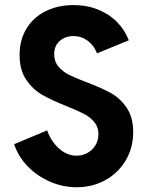

<svg xmlns="http://www.w3.org/2000/svg" viewBox="-20 -748 602 775"><path d="M37.1 -166 170.4 -221.7Q185.1 -178.7 217.5 -149.2Q250 -119.6 289.1 -119.6Q313.5 -119.6 333.7 -131.1Q354 -142.6 365.7 -162.4Q377.4 -182.1 377.4 -206.5Q377.4 -235.4 360.6 -255.4Q343.8 -275.4 318.4 -288.6Q293 -301.8 248 -319.8Q188 -343.8 150.4 -365.2Q112.8 -386.7 85.9 -426Q59.1 -465.3 59.1 -525.9Q59.1 -586.4 86.7 -632.1Q114.3 -677.7 163.8 -702.6Q213.4 -727.5 276.9 -727.5Q331.1 -727.5 376.2 -709.2Q421.4 -690.9 452.6 -658.9Q483.9 -627 500 -585.4L371.6 -532.7Q359.4 -564.9 333.7 -583.7Q308.1 -602.5 276.4 -602.5Q243.7 -602.5 221.2 -582.8Q198.7 -563 198.7 -528.8Q198.7 -499.5 215.8 -479.2Q232.9 -459 258.8 -446Q284.7 -433.1 329.6 -416Q389.2 -393.6 426.8 -372.8Q464.4 -352.1 491 -313.5Q517.6 -274.9 517.6 -214.4Q517.6 -151.4 487.5 -100.6Q457.5 -49.8 405.3 -21Q353 7.8 289.6 7.8Q233.4 7.8 181.4 -14.9Q129.4 -37.6 91.3 -77.1Q53.2 -116.7 37.1 -166Z"/></svg>

Font: Reddit Mono
Style: Bold
Weight: 700
Designer: Stephen Hutchings
Foundry: Reddit
Version: Version 1.009